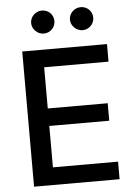

<svg xmlns="http://www.w3.org/2000/svg" viewBox="-61 -983 726 1029"><g transform="rotate(-5 301.5 -468.5)"><path d="M79.9 0H540.1V-94.5H189.6V-317.1H512.1V-411.2H189.6V-632.8H535.9V-727.3H79.9ZM140.6 -874.6C140.6 -841.6 170.1 -812.9 203.5 -812.9C239 -812.9 266 -841.6 266 -874.6C266 -909.8 239 -936.8 203.5 -936.8C170.1 -936.8 140.6 -909.8 140.6 -874.6ZM349.4 -874.6C349.4 -841.6 378.9 -812.9 412.3 -812.9C447.8 -812.9 474.8 -841.6 474.8 -874.6C474.8 -909.8 447.8 -936.8 412.3 -936.8C378.9 -936.8 349.4 -909.8 349.4 -874.6Z"/></g></svg>

Font: Magic Ui Pro Medium
Style: Regular
Weight: 500
Designer: Stefan Endress, Andreas Faust
Version: Version 1.000;FEAKit 1.0